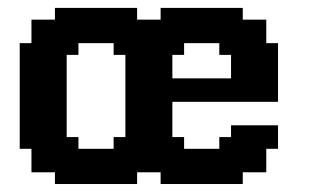

<svg xmlns="http://www.w3.org/2000/svg" viewBox="-20 -461 775 481"><path d="M147.1 -441.2H176.5V-411.8H147.1ZM176.5 -441.2H205.9V-411.8H176.5ZM117.6 -441.2H147.1V-411.8H117.6ZM205.9 -441.2H235.3V-411.8H205.9ZM235.3 -441.2H264.7V-411.8H235.3ZM264.7 -441.2H294.1V-411.8H264.7ZM294.1 -441.2H323.5V-411.8H294.1ZM294.1 -411.8H323.5V-382.4H294.1ZM294.1 -382.4H323.5V-352.9H294.1ZM264.7 -352.9H294.1V-323.5H264.7ZM294.1 -58.8H323.5V-29.4H294.1ZM264.7 -88.2H294.1V-58.8H264.7ZM264.7 -117.6H294.1V-88.2H264.7ZM294.1 -88.2H323.5V-58.8H294.1ZM264.7 -58.8H294.1V-29.4H264.7ZM264.7 -29.4H294.1V0H264.7ZM294.1 -29.4H323.5V0H294.1ZM235.3 -29.4H264.7V0H235.3ZM205.9 -29.4H235.3V0H205.9ZM176.5 -29.4H205.9V0H176.5ZM147.1 -29.4H176.5V0H147.1ZM117.6 -29.4H147.1V0H117.6ZM117.6 -58.8H147.1V-29.4H117.6ZM88.2 -58.8H117.6V-29.4H88.2ZM58.8 -58.8H88.2V-29.4H58.8ZM58.8 -88.2H88.2V-58.8H58.8ZM29.4 -117.6H58.8V-88.2H29.4ZM58.8 -117.6H88.2V-88.2H58.8ZM29.4 -147.1H58.8V-117.6H29.4ZM29.4 -176.5H58.8V-147.1H29.4ZM29.4 -205.9H58.8V-176.5H29.4ZM29.4 -235.3H58.8V-205.9H29.4ZM29.4 -264.7H58.8V-235.3H29.4ZM29.4 -294.1H58.8V-264.7H29.4ZM58.8 -294.1H88.2V-264.7H58.8ZM58.8 -323.5H88.2V-294.1H58.8ZM29.4 -323.5H58.8V-294.1H29.4ZM29.4 -352.9H58.8V-323.5H29.4ZM58.8 -352.9H88.2V-323.5H58.8ZM58.8 -382.4H88.2V-352.9H58.8ZM58.8 -411.8H88.2V-382.4H58.8ZM88.2 -411.8H117.6V-382.4H88.2ZM117.6 -411.8H147.1V-382.4H117.6ZM147.1 -411.8H176.5V-382.4H147.1ZM147.1 -382.4H176.5V-352.9H147.1ZM147.1 -352.9H176.5V-323.5H147.1ZM117.6 -352.9H147.1V-323.5H117.6ZM88.2 -352.9H117.6V-323.5H88.2ZM117.6 -323.5H147.1V-294.1H117.6ZM117.6 -294.1H147.1V-264.7H117.6ZM117.6 -264.7H147.1V-235.3H117.6ZM117.6 -235.3H147.1V-205.9H117.6ZM117.6 -205.9H147.1V-176.5H117.6ZM117.6 -176.5H147.1V-147.1H117.6ZM117.6 -147.1H147.1V-117.6H117.6ZM117.6 -117.6H147.1V-88.2H117.6ZM147.1 -117.6H176.5V-88.2H147.1ZM147.1 -88.2H176.5V-58.8H147.1ZM176.5 -88.2H205.9V-58.8H176.5ZM205.9 -88.2H235.3V-58.8H205.9ZM235.3 -88.2H264.7V-58.8H235.3ZM235.3 -58.8H264.7V-29.4H235.3ZM205.9 -58.8H235.3V-29.4H205.9ZM176.5 -58.8H205.9V-29.4H176.5ZM147.1 -58.8H176.5V-29.4H147.1ZM117.6 -88.2H147.1V-58.8H117.6ZM88.2 -88.2H117.6V-58.8H88.2ZM88.2 -117.6H117.6V-88.2H88.2ZM88.2 -147.1H117.6V-117.6H88.2ZM88.2 -176.5H117.6V-147.1H88.2ZM58.8 -176.5H88.2V-147.1H58.8ZM58.8 -147.1H88.2V-117.6H58.8ZM58.8 -205.9H88.2V-176.5H58.8ZM58.8 -235.3H88.2V-205.9H58.8ZM58.8 -264.7H88.2V-235.3H58.8ZM88.2 -264.7H117.6V-235.3H88.2ZM88.2 -235.3H117.6V-205.9H88.2ZM88.2 -205.9H117.6V-176.5H88.2ZM88.2 -294.1H117.6V-264.7H88.2ZM88.2 -323.5H117.6V-294.1H88.2ZM88.2 -382.4H117.6V-352.9H88.2ZM117.6 -382.4H147.1V-352.9H117.6ZM176.5 -411.8H205.9V-382.4H176.5ZM205.9 -411.8H235.3V-382.4H205.9ZM235.3 -411.8H264.7V-382.4H235.3ZM264.7 -411.8H294.1V-382.4H264.7ZM264.7 -382.4H294.1V-352.9H264.7ZM235.3 -382.4H264.7V-352.9H235.3ZM205.9 -382.4H235.3V-352.9H205.9ZM176.5 -382.4H205.9V-352.9H176.5ZM411.8 -441.2H441.2V-411.8H411.8ZM441.2 -441.2H470.6V-411.8H441.2ZM382.4 -441.2H411.8V-411.8H382.4ZM470.6 -441.2H500V-411.8H470.6ZM500 -441.2H529.4V-411.8H500ZM529.4 -441.2H558.8V-411.8H529.4ZM558.8 -441.2H588.2V-411.8H558.8ZM588.2 -411.8H617.6V-382.4H588.2ZM558.8 -411.8H588.2V-382.4H558.8ZM558.8 -382.4H588.2V-352.9H558.8ZM617.6 -411.8H647.1V-382.4H617.6ZM617.6 -382.4H647.1V-352.9H617.6ZM588.2 -382.4H617.6V-352.9H588.2ZM558.8 -352.9H588.2V-323.5H558.8ZM529.4 -352.9H558.8V-323.5H529.4ZM588.2 -352.9H617.6V-323.5H588.2ZM617.6 -352.9H647.1V-323.5H617.6ZM647.1 -352.9H676.5V-323.5H647.1ZM647.1 -323.5H676.5V-294.1H647.1ZM647.1 -147.1H676.5V-117.6H647.1ZM647.1 -117.6H676.5V-88.2H647.1ZM617.6 -117.6H647.1V-88.2H617.6ZM617.6 -88.2H647.1V-58.8H617.6ZM617.6 -58.8H647.1V-29.4H617.6ZM588.2 -58.8H617.6V-29.4H588.2ZM558.8 -58.8H588.2V-29.4H558.8ZM529.4 -88.2H558.8V-58.8H529.4ZM529.4 -117.6H558.8V-88.2H529.4ZM558.8 -117.6H588.2V-88.2H558.8ZM558.8 -88.2H588.2V-58.8H558.8ZM588.2 -88.2H617.6V-58.8H588.2ZM588.2 -117.6H617.6V-88.2H588.2ZM588.2 -147.1H617.6V-117.6H588.2ZM558.8 -147.1H588.2V-117.6H558.8ZM558.8 -323.5H588.2V-294.1H558.8ZM588.2 -323.5H617.6V-294.1H588.2ZM617.6 -147.1H647.1V-117.6H617.6ZM617.6 -323.5H647.1V-294.1H617.6ZM529.4 -58.8H558.8V-29.4H529.4ZM529.4 -29.4H558.8V0H529.4ZM558.8 -29.4H588.2V0H558.8ZM500 -29.4H529.4V0H500ZM470.6 -29.4H500V0H470.6ZM441.2 -29.4H470.6V0H441.2ZM411.8 -29.4H441.2V0H411.8ZM382.4 -29.4H411.8V0H382.4ZM382.4 -58.8H411.8V-29.4H382.4ZM352.9 -58.8H382.4V-29.4H352.9ZM323.5 -58.8H352.9V-29.4H323.5ZM323.5 -88.2H352.9V-58.8H323.5ZM294.1 -117.6H323.5V-88.2H294.1ZM294.1 -147.1H323.5V-117.6H294.1ZM294.1 -176.5H323.5V-147.1H294.1ZM294.1 -205.9H323.5V-176.5H294.1ZM294.1 -235.3H323.5V-205.9H294.1ZM294.1 -264.7H323.5V-235.3H294.1ZM294.1 -294.1H323.5V-264.7H294.1ZM294.1 -323.5H323.5V-294.1H294.1ZM294.1 -352.9H323.5V-323.5H294.1ZM323.5 -382.4H352.9V-352.9H323.5ZM323.5 -411.8H352.9V-382.4H323.5ZM352.9 -411.8H382.4V-382.4H352.9ZM382.4 -411.8H411.8V-382.4H382.4ZM411.8 -411.8H441.2V-382.4H411.8ZM411.8 -382.4H441.2V-352.9H411.8ZM411.8 -352.9H441.2V-323.5H411.8ZM382.4 -352.9H411.8V-323.5H382.4ZM382.4 -323.5H411.8V-294.1H382.4ZM382.4 -294.1H411.8V-264.7H382.4ZM382.4 -264.7H411.8V-235.3H382.4ZM382.4 -235.3H411.8V-205.9H382.4ZM382.4 -205.9H411.8V-176.5H382.4ZM382.4 -176.5H411.8V-147.1H382.4ZM382.4 -117.6H411.8V-88.2H382.4ZM411.8 -117.6H441.2V-88.2H411.8ZM411.8 -88.2H441.2V-58.8H411.8ZM441.2 -88.2H470.6V-58.8H441.2ZM470.6 -88.2H500V-58.8H470.6ZM500 -88.2H529.4V-58.8H500ZM500 -58.8H529.4V-29.4H500ZM470.6 -58.8H500V-29.4H470.6ZM441.2 -58.8H470.6V-29.4H441.2ZM411.8 -58.8H441.2V-29.4H411.8ZM382.4 -88.2H411.8V-58.8H382.4ZM352.9 -88.2H382.4V-58.8H352.9ZM352.9 -382.4H382.4V-352.9H352.9ZM382.4 -382.4H411.8V-352.9H382.4ZM441.2 -411.8H470.6V-382.4H441.2ZM470.6 -411.8H500V-382.4H470.6ZM500 -411.8H529.4V-382.4H500ZM529.4 -411.8H558.8V-382.4H529.4ZM529.4 -382.4H558.8V-352.9H529.4ZM500 -382.4H529.4V-352.9H500ZM470.6 -382.4H500V-352.9H470.6ZM441.2 -382.4H470.6V-352.9H441.2ZM647.1 -294.1H676.5V-264.7H647.1ZM617.6 -294.1H647.1V-264.7H617.6ZM588.2 -294.1H617.6V-264.7H588.2ZM558.8 -294.1H588.2V-264.7H558.8ZM647.1 -264.7H676.5V-235.3H647.1ZM617.6 -264.7H647.1V-235.3H617.6ZM588.2 -264.7H617.6V-235.3H588.2ZM558.8 -264.7H588.2V-235.3H558.8ZM529.4 -264.7H558.8V-235.3H529.4ZM500 -264.7H529.4V-235.3H500ZM470.6 -264.7H500V-235.3H470.6ZM441.2 -264.7H470.6V-235.3H441.2ZM411.8 -264.7H441.2V-235.3H411.8ZM411.8 -235.3H441.2V-205.9H411.8ZM441.2 -235.3H470.6V-205.9H441.2ZM470.6 -235.3H500V-205.9H470.6ZM500 -235.3H529.4V-205.9H500ZM529.4 -235.3H558.8V-205.9H529.4ZM558.8 -235.3H588.2V-205.9H558.8ZM588.2 -235.3H617.6V-205.9H588.2ZM617.6 -235.3H647.1V-205.9H617.6ZM647.1 -235.3H676.5V-205.9H647.1ZM382.4 -147.1H411.8V-117.6H382.4ZM352.9 -117.6H382.4V-88.2H352.9ZM352.9 -147.1H382.4V-117.6H352.9ZM352.9 -176.5H382.4V-147.1H352.9ZM352.9 -205.9H382.4V-176.5H352.9ZM352.9 -235.3H382.4V-205.9H352.9ZM352.9 -264.7H382.4V-235.3H352.9ZM352.9 -294.1H382.4V-264.7H352.9ZM352.9 -323.5H382.4V-294.1H352.9ZM352.9 -352.9H382.4V-323.5H352.9ZM323.5 -352.9H352.9V-323.5H323.5ZM323.5 -323.5H352.9V-294.1H323.5ZM323.5 -294.1H352.9V-264.7H323.5ZM323.5 -264.7H352.9V-235.3H323.5ZM323.5 -235.3H352.9V-205.9H323.5ZM323.5 -205.9H352.9V-176.5H323.5ZM323.5 -176.5H352.9V-147.1H323.5ZM323.5 -147.1H352.9V-117.6H323.5ZM323.5 -117.6H352.9V-88.2H323.5Z"/></svg>

Font: Jersey 20
Style: Regular
Weight: 400
Designer: Sarah Cadigan-Fried
Version: Version 1.000; ttfautohint (v1.8.4.7-5d5b)